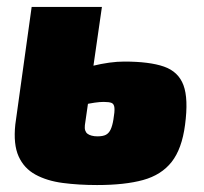

<svg xmlns="http://www.w3.org/2000/svg" viewBox="-20 -520 587 552"><path d="M273 -500 224 -160Q223 -151 225 -145Q227 -139 231.5 -135.5Q236 -132 243.5 -130Q251 -128 260 -128Q276 -128 284.5 -132.5Q293 -137 298 -147.5Q303 -158 306 -176Q310 -199 309 -210Q308 -221 301 -224Q294 -227 278 -227Q256 -227 219 -218.5Q182 -210 123 -167L141 -283Q194 -318 245.5 -330.5Q297 -343 337 -343Q410 -343 451.5 -328.5Q493 -314 507.5 -275Q522 -236 512 -161Q503 -92 473.5 -54.5Q444 -17 391.5 -2.5Q339 12 259 12Q206 12 160.5 6Q115 0 82 -18Q49 -36 33.5 -70.5Q18 -105 24 -162L71 -500Z"/></svg>

Font: Exo 2 Black
Style: Italic
Weight: 900
Italic angle: -8°
Designer: Natanael Gama
Foundry: Natanael Gama
Version: Version 2.010